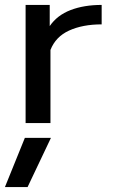

<svg xmlns="http://www.w3.org/2000/svg" viewBox="-39 -500 458 780"><path d="M65 -480H163V-394Q193 -438 247.5 -459Q302 -480 374 -480V-401Q297 -401 242 -376Q187 -351 166 -297V0H65ZM62 60H168L73 260H-19Z"/></svg>

Font: Prompt
Style: Regular
Weight: 400
Designer: Katatrad Team
Foundry: CadsonDemak
Version: Version 1.001